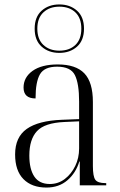

<svg xmlns="http://www.w3.org/2000/svg" viewBox="-20 -834 541 864"><path d="M189 10Q123 10 85.5 -28Q48 -66 48 -139Q48 -217 100.5 -254Q153 -291 259 -295L336 -298V-377Q336 -458 317 -496Q298 -534 237 -534Q180 -534 160 -500Q140 -466 140 -391Q86 -391 86 -440Q86 -486 126.5 -515Q167 -544 240 -544Q321 -544 359.5 -504Q398 -464 398 -375V-87Q398 -40 409 -25Q420 -10 454 -10H458V0H339V-107H337Q321 -55 283 -22.5Q245 10 189 10ZM204 -6Q242 -6 271.5 -28.5Q301 -51 318.5 -87Q336 -123 336 -166V-288L269 -285Q181 -281 146.5 -244Q112 -207 112 -134Q112 -73 134.5 -39.5Q157 -6 204 -6ZM247 -596Q199 -596 167.5 -624Q136 -652 136 -705Q136 -758 167.5 -786Q199 -814 247 -814Q295 -814 326.5 -786Q358 -758 358 -705Q358 -652 326.5 -624Q295 -596 247 -596ZM247 -606Q292 -606 319 -631.5Q346 -657 346 -705Q346 -753 319 -778.5Q292 -804 247 -804Q203 -804 175.5 -778.5Q148 -753 148 -705Q148 -657 175.5 -631.5Q203 -606 247 -606Z"/></svg>

Font: Noto Serif Display SemiCondensed Light
Style: Regular
Weight: 300
Width: 4
Designer: Monotype Design Team
Foundry: Monotype Imaging Inc.
Version: Version 2.009